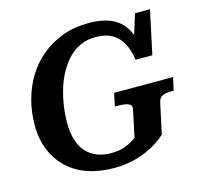

<svg xmlns="http://www.w3.org/2000/svg" viewBox="-107 -843 1013 975"><g transform="rotate(-15 399.0 -355.5)"><path d="M204 -266Q204 -311 211 -357Q218 -403 231.5 -446Q245 -489 266 -526Q287 -563 314.5 -591Q342 -619 377.5 -634.5Q413 -650 455 -650Q509 -650 543.5 -629.5Q578 -609 597 -572.5Q616 -536 623 -486H711L760 -715H681L632 -555L665 -539Q660 -584 644.5 -619Q629 -654 602.5 -678.5Q576 -703 535.5 -715.5Q495 -728 440 -728Q366 -728 304 -705.5Q242 -683 193 -643Q144 -603 110.5 -549Q77 -495 59.5 -430.5Q42 -366 42 -296Q42 -225 65.5 -167Q89 -109 132.5 -67.5Q176 -26 238 -4.5Q300 17 377 17Q429 17 472.5 7Q516 -3 550.5 -18.5Q585 -34 610.5 -51Q636 -68 653 -84L688 -246Q693 -269 710 -276.5Q727 -284 755 -284H769L784 -352H474L460 -284H476Q499 -284 516 -280.5Q533 -277 541 -269Q549 -261 545 -245L515 -104Q508 -99 491 -88.5Q474 -78 447 -69Q420 -60 381 -60Q339 -60 306 -73.5Q273 -87 250 -113Q227 -139 215.5 -177.5Q204 -216 204 -266Z"/></g></svg>

Font: Roboto Serif 20pt SemiBold
Style: Italic
Weight: 600
Italic angle: -10°
Version: Version 1.007